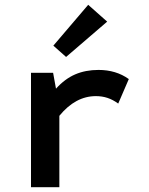

<svg xmlns="http://www.w3.org/2000/svg" viewBox="-20 -779 620 799"><path d="M109 0V-476H201L213 -410Q250 -451 293 -469.5Q336 -488 390 -488Q463 -488 516 -450L472 -348Q450 -364 427.5 -371.5Q405 -379 379 -379Q294 -379 227 -297V0ZM255 -542 202 -589 347 -759 426 -689Z"/></svg>

Font: Sometype Mono
Style: Bold
Weight: 700
Monospace: yes
Designer: Ryoichi Tsunekawa
Foundry: Dharma Type
Version: Version 1.000; ttfautohint (v1.8.3)